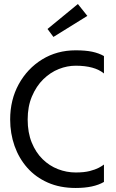

<svg xmlns="http://www.w3.org/2000/svg" viewBox="-20 -922 576 954"><path d="M245.5 -738.5 216 -778 367 -902 414 -843ZM356 12Q278 12 217.5 -14.8Q157 -41.5 115.5 -88.5Q74 -135.5 52.2 -197.2Q30.5 -259 30.5 -328.5Q30.5 -426 73.2 -503.8Q116 -581.5 189.5 -626.8Q263 -672 356 -672Q405 -672 438 -665Q471 -658 496.5 -643.5V-557Q450 -595.5 356 -595.5Q314 -595.5 272.2 -579Q230.5 -562.5 195.5 -528.5Q160.5 -494.5 138.5 -442.5Q117.5 -392.5 117.5 -328.5Q117.5 -263 137.8 -213.5Q158 -164 191.8 -131Q225.5 -98 268.2 -81.5Q311 -65 356 -65Q398 -65 426 -72.2Q454 -79.5 471 -88.5Q488 -97.5 496.5 -104.5V-18Q445.5 12 356 12Z"/></svg>

Font: Lucymar Sans
Style: Regular
Weight: 400
Foundry: The League of Moveable Type (original font) / Main changes by Cristiano Sobral with portions from Mirco Monsees
Version: Version 2.001;August 30, 2020;FontCreator 13.0.0.2681 64-bit